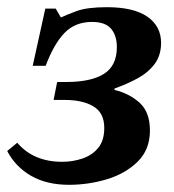

<svg xmlns="http://www.w3.org/2000/svg" viewBox="-22 -503 484 534"><path d="M170 11Q108 11 64.5 -14Q21 -39 -2 -83L26 -106Q71 -53 151 -53Q180 -53 207 -62Q234 -71 251 -91.5Q268 -112 268 -147Q268 -189 238 -207Q208 -225 159 -225H127L137 -275H163Q231 -275 267 -297.5Q303 -320 303 -372Q303 -404 287 -423Q271 -442 234 -442Q187 -442 157.5 -411.5Q128 -381 105 -320H69L104 -479H133L147 -455H149Q161 -461 190.5 -472Q220 -483 275 -483Q350 -483 388 -456.5Q426 -430 426 -384Q426 -349 408 -325Q390 -301 360.5 -285Q331 -269 297 -257L296 -253Q338 -243 366.5 -217Q395 -191 395 -140Q395 -87 361 -53.5Q327 -20 275.5 -4.5Q224 11 170 11Z"/></svg>

Font: STIX Two Text SemiBold
Style: Italic
Weight: 600
Italic angle: -12°
Designer: Ross Mills, John Hudson & Paul Hanslow, Tiro Typeworks Ltd; with prior portions MicroPress Inc. and Coen Hoffman, Elsevi
Foundry: Tiro Typeworks Ltd
Version: Version 2.13 b171